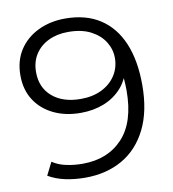

<svg xmlns="http://www.w3.org/2000/svg" viewBox="-80 -777 770 853"><g transform="rotate(-10 304.5 -350.0)"><path d="M237 6Q190 6 147.5 -3Q105 -12 71 -32L100 -90Q127 -72 162.5 -64.5Q198 -57 236 -57Q349 -57 416.5 -129Q484 -201 484 -344Q484 -367 481.5 -399Q479 -431 470 -463L495 -444Q485 -392 452.5 -355.5Q420 -319 372.5 -300Q325 -281 267 -281Q198 -281 144.5 -307Q91 -333 61 -380Q31 -427 31 -491Q31 -557 62 -605Q93 -653 147.5 -679.5Q202 -706 270 -706Q363 -706 427 -664.5Q491 -623 524 -545Q557 -467 557 -356Q557 -238 516.5 -157Q476 -76 404 -35Q332 6 237 6ZM278 -342Q332 -342 372.5 -362Q413 -382 435.5 -417Q458 -452 458 -495Q458 -534 437 -568Q416 -602 375 -623.5Q334 -645 273 -645Q223 -645 184.5 -626.5Q146 -608 124 -574Q102 -540 102 -493Q102 -424 149.5 -383Q197 -342 278 -342Z"/></g></svg>

Font: Montserrat Thin
Style: Regular
Weight: 400
Version: Version 9.000